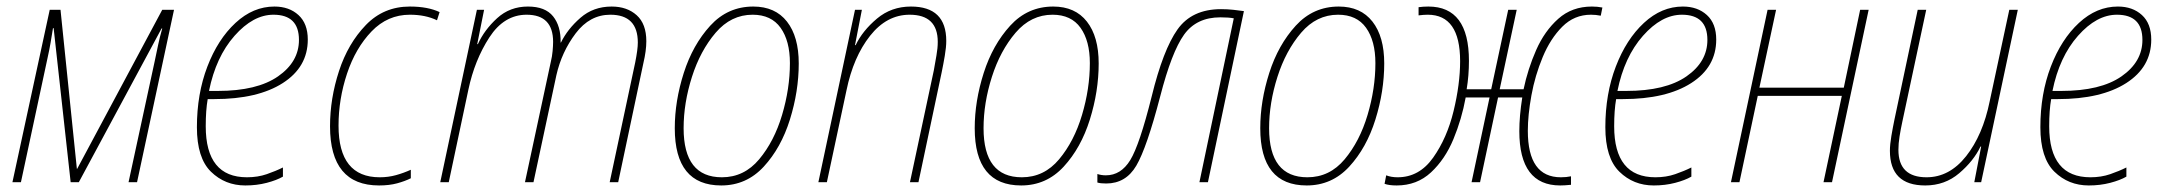

<svg xmlns="http://www.w3.org/2000/svg" viewBox="-20 -557 6622 587"><path d="M18 0H44L125 -378Q131 -405 134.5 -425.5Q138 -446 142 -471H144L196 0H221L474 -470H476Q468 -442 463.5 -420Q459 -398 453 -370L373 0H399L512 -527H476L216 -41H215L165 -527H132Z M730 10Q765 10 795.5 2Q826 -6 845 -17V-45Q823 -34 795.5 -24.5Q768 -15 735 -15Q609 -15 609 -171Q609 -220 615 -254H635Q768 -254 844.5 -303Q921 -352 921 -436Q921 -485 892.5 -511Q864 -537 819 -537Q754 -537 700 -487Q646 -437 614 -353.5Q582 -270 582 -168Q582 -74 625 -32Q668 10 730 10ZM619 -279Q640 -383 697 -447.5Q754 -512 816 -512Q894 -512 894 -435Q894 -368 830 -323.5Q766 -279 646 -279Z M1139 10Q1170 10 1194 3.5Q1218 -3 1236 -12V-38Q1214 -28 1190.5 -21.5Q1167 -15 1141 -15Q1015 -15 1015 -173Q1015 -254 1041 -332Q1067 -410 1116 -461Q1165 -512 1233 -512Q1281 -512 1316 -495L1324 -520Q1288 -537 1233 -537Q1153 -537 1098.5 -480.5Q1044 -424 1016.5 -340Q989 -256 989 -171Q989 10 1139 10Z M1326 0H1352L1412 -283Q1431 -373 1476 -442.5Q1521 -512 1590 -512Q1671 -512 1671 -429Q1671 -418 1669.5 -401Q1668 -384 1664 -368L1585 0H1611L1681 -327Q1697 -398 1740 -455Q1783 -512 1846 -512Q1930 -512 1930 -427Q1930 -406 1922 -366L1844 0H1870L1947 -364Q1956 -402 1956 -431Q1956 -484 1926.5 -510.5Q1897 -537 1850 -537Q1794 -537 1754.5 -502.5Q1715 -468 1695 -427H1694Q1695 -477 1671 -507Q1647 -537 1594 -537Q1539 -537 1500 -501.5Q1461 -466 1441 -422H1439L1460 -527H1438Z M2185 10Q2262 10 2315 -47.5Q2368 -105 2395 -191.5Q2422 -278 2422 -363Q2422 -445 2386 -491Q2350 -537 2283 -537Q2205 -537 2151.5 -478.5Q2098 -420 2070.5 -334Q2043 -248 2043 -165Q2043 10 2185 10ZM2187 -15Q2070 -15 2070 -165Q2070 -242 2095.5 -322Q2121 -402 2168 -457Q2215 -512 2281 -512Q2338 -512 2366.5 -472Q2395 -432 2395 -364Q2395 -286 2371 -205.5Q2347 -125 2301 -70Q2255 -15 2187 -15Z M2482 0H2508L2568 -281Q2589 -383 2640 -447.5Q2691 -512 2761 -512Q2847 -512 2847 -429Q2847 -410 2843 -387.5Q2839 -365 2835 -342L2762 0H2788L2859 -336Q2864 -360 2868.5 -386.5Q2873 -413 2873 -432Q2873 -537 2765 -537Q2705 -537 2661 -500Q2617 -463 2596 -419H2594L2615 -527H2594Z M3102 10Q3179 10 3232 -47.5Q3285 -105 3312 -191.5Q3339 -278 3339 -363Q3339 -445 3303 -491Q3267 -537 3200 -537Q3122 -537 3068.5 -478.5Q3015 -420 2987.5 -334Q2960 -248 2960 -165Q2960 10 3102 10ZM3104 -15Q2987 -15 2987 -165Q2987 -242 3012.5 -322Q3038 -402 3085 -457Q3132 -512 3198 -512Q3255 -512 3283.5 -472Q3312 -432 3312 -364Q3312 -286 3288 -205.5Q3264 -125 3218 -70Q3172 -15 3104 -15Z M3362 4Q3422 4 3454 -50.5Q3486 -105 3527 -262Q3562 -398 3600 -451Q3638 -504 3711 -504Q3737 -504 3752 -501L3647 0H3673L3783 -523Q3769 -525 3751 -527Q3733 -529 3713 -529Q3624 -529 3580 -467Q3536 -405 3501 -262Q3464 -114 3435.5 -67.5Q3407 -21 3361 -21Q3347 -21 3335 -25V1Q3344 4 3362 4Z M3975 10Q4052 10 4105 -47.5Q4158 -105 4185 -191.5Q4212 -278 4212 -363Q4212 -445 4176 -491Q4140 -537 4073 -537Q3995 -537 3941.5 -478.5Q3888 -420 3860.5 -334Q3833 -248 3833 -165Q3833 10 3975 10ZM3977 -15Q3860 -15 3860 -165Q3860 -242 3885.5 -322Q3911 -402 3958 -457Q4005 -512 4071 -512Q4128 -512 4156.5 -472Q4185 -432 4185 -364Q4185 -286 4161 -205.5Q4137 -125 4091 -70Q4045 -15 3977 -15Z M4250 10Q4312 10 4355 -30Q4398 -70 4423.5 -131.5Q4449 -193 4461 -259H4534L4479 0H4505L4560 -259H4634Q4625 -202 4625 -156Q4625 10 4750 10Q4763 10 4783 8V-18Q4769 -15 4752 -15Q4651 -15 4651 -157Q4651 -205 4662 -265.5Q4673 -326 4696.5 -382.5Q4720 -439 4756.5 -475.5Q4793 -512 4844 -512Q4859 -512 4874 -509L4879 -534Q4864 -537 4847 -537Q4786 -537 4744 -499.5Q4702 -462 4676.5 -404Q4651 -346 4638 -284H4565L4617 -527H4591L4539 -284H4464Q4471 -326 4471 -371Q4471 -537 4347 -537Q4339 -537 4331.5 -536.5Q4324 -536 4317 -535V-510Q4333 -512 4345 -512Q4444 -512 4444 -370Q4444 -300 4424 -217.5Q4404 -135 4361.5 -75Q4319 -15 4253 -15Q4233 -15 4218 -21L4213 5Q4227 10 4250 10Z M5036 10Q5071 10 5101.5 2Q5132 -6 5151 -17V-45Q5129 -34 5101.5 -24.5Q5074 -15 5041 -15Q4915 -15 4915 -171Q4915 -220 4921 -254H4941Q5074 -254 5150.5 -303Q5227 -352 5227 -436Q5227 -485 5198.5 -511Q5170 -537 5125 -537Q5060 -537 5006 -487Q4952 -437 4920 -353.5Q4888 -270 4888 -168Q4888 -74 4931 -32Q4974 10 5036 10ZM4925 -279Q4946 -383 5003 -447.5Q5060 -512 5122 -512Q5200 -512 5200 -435Q5200 -368 5136 -323.5Q5072 -279 4952 -279Z M5272 0 5384 -527H5410L5359 -289H5617L5667 -527H5693L5581 0H5555L5611 -264H5354L5298 0Z M5866 10Q5926 10 5970 -27.5Q6014 -65 6035 -109H6037L6016 0H6037L6149 -527H6123L6063 -247Q6042 -144 5991 -79.5Q5940 -15 5870 -15Q5784 -15 5784 -99Q5784 -118 5787.5 -140Q5791 -162 5796 -185L5869 -527H5843L5772 -192Q5767 -168 5762.5 -141.5Q5758 -115 5758 -96Q5758 10 5866 10Z M6366 10Q6401 10 6431.5 2Q6462 -6 6481 -17V-45Q6459 -34 6431.5 -24.5Q6404 -15 6371 -15Q6245 -15 6245 -171Q6245 -220 6251 -254H6271Q6404 -254 6480.5 -303Q6557 -352 6557 -436Q6557 -485 6528.5 -511Q6500 -537 6455 -537Q6390 -537 6336 -487Q6282 -437 6250 -353.5Q6218 -270 6218 -168Q6218 -74 6261 -32Q6304 10 6366 10ZM6255 -279Q6276 -383 6333 -447.5Q6390 -512 6452 -512Q6530 -512 6530 -435Q6530 -368 6466 -323.5Q6402 -279 6282 -279Z"/></svg>

Font: Noto Sans UI SemiCondensed Thin
Style: Italic
Weight: 250
Width: 4
Italic angle: -12°
Designer: Monotype Design Team
Foundry: Monotype Imaging Inc.
Version: Version 1.901